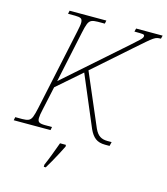

<svg xmlns="http://www.w3.org/2000/svg" viewBox="-146 -816 990 1140"><g transform="rotate(15 349.0 -246.5)"><path d="M-13 0 -9 -20H34Q59 -20 72.5 -26Q86 -32 93.5 -51Q101 -70 109 -108L215 -606Q219 -626 221.5 -639.5Q224 -653 224 -663Q224 -683 213.5 -688.5Q203 -694 178 -694H135L139 -714H365L361 -694H318Q293 -694 279.5 -688Q266 -682 258.5 -663.5Q251 -645 243 -606L176 -291L542 -614Q572 -641 585.5 -653.5Q599 -666 602 -672Q605 -678 605 -683Q605 -691 594.5 -692.5Q584 -694 543 -694L548 -714H711L706 -694Q693 -694 683.5 -692Q674 -690 660.5 -681Q647 -672 624 -652Q601 -632 560 -596L339 -401L477 -79Q491 -49 509.5 -37Q528 -25 556 -25H582L576 0H548Q511 0 488.5 -17Q466 -34 450 -70L318 -382L168 -251L137 -108Q128 -69 128 -51Q128 -32 138.5 -26Q149 -20 174 -20H217L213 0ZM231 208Q245 176 260 136.5Q275 97 288 61H324L325 71Q315 92 300 120Q285 148 270 175Q255 202 243 221H231Z"/></g></svg>

Font: Noto Serif Thin
Style: Italic
Weight: 100
Italic angle: -12°
Designer: Monotype Design Team
Foundry: Monotype Imaging Inc.
Version: Version 2.014; ttfautohint (v1.8.4.7-5d5b)